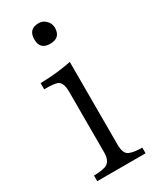

<svg xmlns="http://www.w3.org/2000/svg" viewBox="-184 -773 669 818"><g transform="rotate(-30 150.5 -364.0)"><path d="M157.7 -717.8Q179.2 -717.8 193.8 -702.6Q209 -687.5 209 -666.5Q209 -616.7 157.7 -616.7Q107.9 -616.7 107.9 -666.5Q107.9 -717.8 157.7 -717.8ZM275.9 -9.8H38.1V-37.6Q70.8 -37.6 91.8 -43.9Q125 -52.7 125 -101.1V-399.9Q125 -447.3 101.1 -456.1Q85.9 -461.9 38.1 -461.9V-492.2Q119.6 -493.7 190.9 -508.3V-101.1Q190.9 -56.2 213.9 -46.9Q236.3 -37.6 275.9 -37.6Z"/></g></svg>

Font: I.MingCP
Style: Regular
Weight: 400
Designer: I.Font Project
Version: Version 8.000; Sep 06, 2022